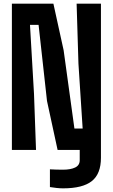

<svg xmlns="http://www.w3.org/2000/svg" viewBox="-20 -820 617 1050"><path d="M325 210Q309 210 290 208Q271 206 253 203V106Q267 107 288 107.5Q309 108 325 108Q366 108 391 96Q416 84 416 56V0H295L237 -268L191 -684H144L166 -306L177 0H45V-800H272L328 -545L387 -117H432L409 -472L399 -800H532V43Q532 131 482 170.5Q432 210 325 210Z"/></svg>

Font: Big Shoulders Text ExtraBold
Style: Regular
Weight: 800
Designer: Patric King
Foundry: XO Type Co
Version: Version 1.000; ttfautohint (v1.8.2)